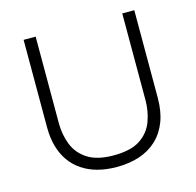

<svg xmlns="http://www.w3.org/2000/svg" viewBox="-100 -763 895 878"><g transform="rotate(-15 348.0 -324.0)"><path d="M348 12Q299 12 258 1Q217 -10 185 -31.5Q153 -53 131 -84Q109 -115 97.5 -155.5Q86 -196 86 -246V-660H143V-249Q143 -196 161.5 -148.5Q180 -101 225 -72Q270 -43 348 -43Q430 -43 474 -72.5Q518 -102 535.5 -149.5Q553 -197 553 -249V-660H610V-246Q610 -181 591.5 -133Q573 -85 538.5 -52.5Q504 -20 456 -4Q408 12 348 12Z"/></g></svg>

Font: Bricolage Grotesque ExtraLight
Style: Regular
Weight: 250
Designer: Mathieu Triay
Foundry: Atelier Triay
Version: Version 1.000;gftools[0.9.30]